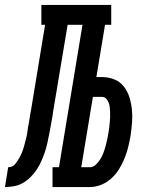

<svg xmlns="http://www.w3.org/2000/svg" viewBox="-76 -755 596 775"><path d="M-56 0 -43 -80Q-35 -80 -27.5 -83Q-20 -86 -15 -92.5Q-10 -99 -5.5 -105.5Q-1 -112 3 -119.5Q7 -127 10.5 -134.5Q14 -142 16.5 -149.5Q19 -157 21 -164.5Q23 -172 25 -179.5Q27 -187 29 -194.5Q31 -202 32.5 -210Q34 -218 35 -225.5Q36 -233 37 -241Q41 -259 43.5 -277.5Q46 -296 50 -315L106 -655H91V-735H373V-655H348L313 -444H335Q362 -444 385.5 -434.5Q409 -425 424 -405.5Q439 -386 446.5 -362Q454 -338 456.5 -312.5Q459 -287 457 -260.5Q455 -234 451 -207Q447 -184 441.5 -161.5Q436 -139 427 -116.5Q418 -94 405 -73Q392 -52 373.5 -35Q355 -18 332 -9Q309 0 286 0H136V-80H162L257 -655H197L138 -302Q138 -298 137 -294.5Q136 -291 136 -287Q133 -269 129.5 -250.5Q126 -232 122.5 -213.5Q119 -195 115 -177Q111 -159 105 -141Q99 -123 91 -105Q83 -87 72.5 -71Q62 -55 47.5 -40.5Q33 -26 16.5 -16.5Q0 -7 -19 -3.5Q-38 0 -56 0ZM252 -80H286Q300 -80 311 -90.5Q322 -101 329.5 -113.5Q337 -126 342 -139.5Q347 -153 350.5 -166.5Q354 -180 357 -193.5Q360 -207 362 -220Q364 -230 365 -240.5Q366 -251 367 -261Q368 -271 368.5 -281.5Q369 -292 368.5 -302Q368 -312 367 -322Q366 -332 362.5 -341Q359 -350 352.5 -357Q346 -364 335 -364H299Z"/></svg>

Font: Iosevka Curly Slab MdObl
Style: Regular
Weight: 500
Italic angle: -9°
Monospace: yes
Designer: Belleve Invis
Foundry: Belleve Invis
Version: Version 11.0.0; ttfautohint (v1.8.3)